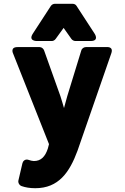

<svg xmlns="http://www.w3.org/2000/svg" viewBox="-20 -764 659 1011"><path d="M131 78C111 71 100 86 98 96L77 186C74 198 82 212 94 216C114 223 137 227 166 227C288 227 346 144 388 30L566 -483C579 -520 543 -516 543 -516H432C422 -516 411 -509 408 -498L334 -257C328 -236 323 -217 317 -195C311 -215 305 -237 298 -258L212 -499C209 -507 200 -516 189 -516H72C32 -516 49 -482 49 -482L238 -5L232 18C218 61 196 84 158 84C151 84 139 81 131 78ZM153 -587C127 -547 174 -548 174 -548H253C260 -548 268 -552 273 -559L315 -617L356 -559C360 -553 369 -548 377 -548H457C505 -548 478 -587 478 -587L383 -733C379 -740 371 -744 362 -744H269C261 -744 253 -740 248 -733Z"/></svg>

Font: Falling Sky
Style: Blk
Weight: 900
Designer: Paul D. Hunt
Foundry: Adobe Systems Incorporated
Version: Version 1.02